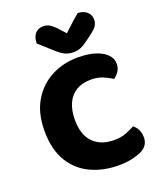

<svg xmlns="http://www.w3.org/2000/svg" viewBox="-158 -954 887 1069"><g transform="rotate(-20 285.5 -419.5)"><path d="M541 -518Q541 -493 528 -473.5Q515 -454 498 -443Q473 -460 443 -472Q413 -484 374 -484Q323 -484 287.5 -462.5Q252 -441 233.5 -400.5Q215 -360 215 -303Q215 -215 259.5 -169Q304 -123 383 -123Q424 -123 452.5 -134Q481 -145 507 -159Q524 -146 533.5 -126Q543 -106 543 -80Q543 -57 531 -38Q519 -19 490 -6Q472 2 439 10Q406 18 359 18Q269 18 195.5 -16Q122 -50 78.5 -121Q35 -192 35 -303Q35 -407 77 -478.5Q119 -550 190.5 -587.5Q262 -625 348 -625Q409 -625 452 -611Q495 -597 518 -573Q541 -549 541 -518ZM338 -772Q363 -795 387 -817Q411 -839 433 -857Q465 -857 486 -839Q507 -821 507 -793Q507 -772 497 -756.5Q487 -741 459 -720L431 -699Q402 -677 382 -668.5Q362 -660 338 -660Q308 -660 286 -671.5Q264 -683 244 -701L161 -776Q161 -813 178.5 -833.5Q196 -854 228 -854Q248 -854 265.5 -843.5Q283 -833 311 -802Z"/></g></svg>

Font: Baloo Bhaijaan 2 ExtraBold
Style: Regular
Weight: 800
Designer: Sanskriti Dholi, Noopur Datye and Ek Type
Foundry: Ek Type
Version: Version 1.701